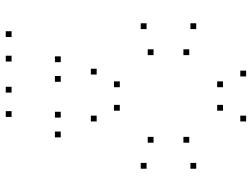

<svg xmlns="http://www.w3.org/2000/svg" viewBox="-123 -733 866 660"><g transform="rotate(-90 310.0 -403.0)"><path d="M397.2 10V-10H377.2V10ZM560 -161.5V-181.5H540V-161.5ZM560 -332.2V-352.2H540V-332.2ZM403.8 -503.7V-523.7H383.8V-503.7ZM242.5 -503.7V-523.7H222.5V-503.7ZM80 -332.2V-352.2H60V-332.2ZM80 -161.5V-181.5H60V-161.5ZM242.5 10V-10H222.5V10ZM169.5 -185.5V-205.5H149.5V-185.5ZM169.5 -308.2V-328.2H149.5V-308.2ZM279.5 -424.2V-444.2H259.5V-424.2ZM360.2 -424.2V-444.2H340.2V-424.2ZM470.5 -308.2V-328.2H450.5V-308.2ZM470.5 -185.5V-205.5H450.5V-185.5ZM360.2 -69.5V-89.5H340.2V-69.5ZM279.5 -69.5V-89.5H259.5V-69.5ZM446.3 -627.2V-647.2H426.3V-627.2ZM532.7 -796.2V-816.2H512.7V-796.2ZM448.5 -796.2V-816.2H428.5V-796.2ZM378.8 -627.2V-647.2H358.8V-627.2ZM255.8 -627.2V-647.2H235.8V-627.2ZM341.7 -796.2V-816.2H321.7V-796.2ZM258 -796.2V-816.2H238V-796.2ZM187.8 -627.2V-647.2H167.8V-627.2Z"/></g></svg>

Font: Monaspace Krypton Dots Var
Style: Regular
Weight: 400
Designer: Riley Cran and the Lettermatic Team
Version: Version 1.100 (Monaspace Krypton Dots)